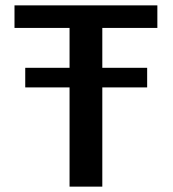

<svg xmlns="http://www.w3.org/2000/svg" viewBox="-20 -695 643 715"><path d="M74 -369.5H528V-442.5H74ZM239 0H361V-591H566V-675H34V-591H239Z"/></svg>

Font: Anybody UltraCondensed Thin Medium
Style: Regular
Weight: 500
Version: Version 1.111